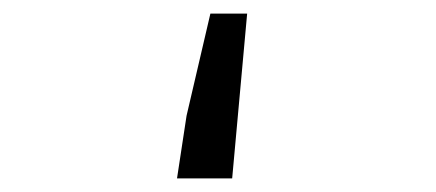

<svg xmlns="http://www.w3.org/2000/svg" viewBox="-20 -262 640 282"><path d="M240 0 254 -92 289 -242H343L321 0Z"/></svg>

Font: Source Code Pro
Style: Regular
Weight: 400
Monospace: yes
Designer: Paul D. Hunt, Teo Tuominen
Foundry: Adobe Systems Incorporated
Version: Version 1.018;hotconv 1.0.116;makeotfexe 2.5.65601